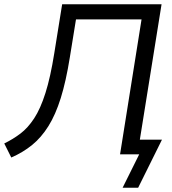

<svg xmlns="http://www.w3.org/2000/svg" viewBox="-32 -725 810 902"><path d="M544 157 622 0H532L633 -634H325L296 -455Q278 -343 253.5 -264.5Q229 -186 195.5 -132.5Q162 -79 119 -44Q76 -9 21 15L-12 -51Q29 -71 64 -97.5Q99 -124 128.5 -169Q158 -214 181.5 -288Q205 -362 223 -475L260 -705H727L625 -69H729L617 157Z"/></svg>

Font: Nunito Sans
Style: Italic
Weight: 400
Italic angle: -9°
Designer: Vernon Adams
Foundry: Vernon Adams
Version: Version 3.006; ttfautohint (v1.8.3)